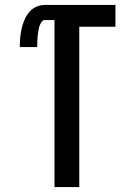

<svg xmlns="http://www.w3.org/2000/svg" viewBox="-20 -755 540 775"><path d="M200 0V-674H160Q153 -674 148.5 -667.5Q144 -661 141 -654Q138 -647 136.5 -639.5Q135 -632 134 -624.5Q133 -617 132 -609.5Q131 -602 131 -595Q131 -588 130.5 -580.5Q130 -573 130 -565H60Q60 -583 61.5 -601.5Q63 -620 67 -638Q71 -656 78 -673Q85 -690 96.5 -704.5Q108 -719 125 -727Q142 -735 160 -735H446V-647H300V0Z"/></svg>

Font: Iosevka Term Semibold
Style: Regular
Weight: 600
Monospace: yes
Designer: Belleve Invis
Foundry: Belleve Invis
Version: Version 31.4.0